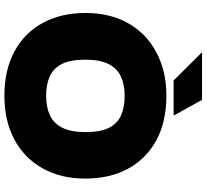

<svg xmlns="http://www.w3.org/2000/svg" viewBox="-52 -854 916 851"><g transform="rotate(90 405.5 -429.0)"><path d="M405 9Q291 9 208.5 -35.5Q126 -80 82 -161Q38 -242 38 -351Q38 -460 84 -540.5Q130 -621 213 -665Q296 -709 405 -709Q520 -709 602 -664.5Q684 -620 728 -539.5Q772 -459 772 -349Q772 -241 726.5 -160Q681 -79 598.5 -35Q516 9 405 9ZM405 -176Q455 -176 491 -192.5Q527 -209 546.5 -247.5Q566 -286 566 -351Q566 -416 547.5 -453.5Q529 -491 493 -507.5Q457 -524 405 -524Q356 -524 320 -507.5Q284 -491 264.5 -453Q245 -415 245 -349Q245 -285 263.5 -247Q282 -209 318 -192.5Q354 -176 405 -176ZM493 -741H337L212 -867H423Z"/></g></svg>

Font: REM Medium ExtraBold
Style: Regular
Weight: 800
Version: Version 1.005;gftools[0.9.28]